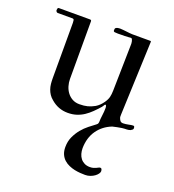

<svg xmlns="http://www.w3.org/2000/svg" viewBox="-133 -580 852 938"><g transform="rotate(20 293.0 -111.0)"><path d="M391.6 -11.7Q391.6 -25.9 394.5 -46.9Q397.5 -67.9 397.5 -87.9Q397.5 -91.3 396.2 -96.4Q395 -101.6 390.6 -101.6Q388.7 -101.6 386 -96.4Q383.3 -91.3 378.9 -85.9Q363.3 -68.4 347.7 -53Q332 -37.6 314.5 -25.9Q296.9 -14.2 276.4 -7.6Q255.9 -1 231 -1Q181.6 -1 144 -33.7Q131.8 -43.5 124.3 -54.9Q116.7 -66.4 112.3 -79.1Q107.9 -91.8 106.4 -106Q105 -120.1 105 -135.3V-423.3Q105 -430.7 103.8 -436.8Q102.5 -442.9 95.2 -442.9H19Q14.6 -442.9 11.7 -446.8Q8.8 -450.7 8.8 -454.6Q8.8 -456.5 10 -461.9Q11.2 -467.3 16.6 -467.3H177.7Q185.5 -467.3 185.5 -460.4V-160.6Q185.5 -142.1 190.9 -124Q196.3 -106 207 -91.8Q217.8 -77.6 233.6 -68.8Q249.5 -60.1 270.5 -60.1Q294.9 -60.1 312.5 -64.7Q330.1 -69.3 348.6 -79.6Q369.1 -91.8 384.8 -114.7Q390.6 -123 394 -130.4Q397.5 -137.7 399.4 -145Q401.4 -152.3 402.1 -160.6Q402.8 -168.9 403.3 -179.2L408.2 -421.4Q408.2 -422.9 408 -427.5Q407.7 -432.1 406.5 -437.5Q405.3 -442.9 403.1 -447Q400.9 -451.2 396.5 -451.2Q393.6 -451.2 385 -450.2Q376.5 -449.2 365.2 -449.2Q354.5 -449.2 345 -449Q335.4 -448.7 330.1 -448.7Q319.8 -448.7 313 -449.7Q306.2 -450.7 306.2 -457Q306.2 -460.4 306.6 -464.4Q307.1 -468.3 310.5 -470.7Q314.9 -473.6 320.6 -474.6Q326.2 -475.6 331.5 -475.6Q338.4 -475.6 347.2 -474.6Q356 -473.6 365 -472.7Q374 -471.7 382.6 -470.7Q391.1 -469.7 397.5 -469.7H491.2Q494.6 -469.7 494.6 -466.3L479.5 -82V-75.2Q479.5 -72.8 479.5 -71.3Q479.5 -69.8 480 -67.4Q482.4 -59.1 487.3 -52.2Q492.2 -45.4 502.9 -45.4Q509.3 -45.4 516.6 -46.4Q523.9 -47.4 530.8 -48.8Q537.6 -50.3 543.7 -51.3Q549.8 -52.2 553.7 -52.2Q559.1 -52.2 560.3 -48.3Q561.5 -44.4 561.5 -41.5Q561.5 -35.6 557.4 -32.5Q553.2 -29.3 548.8 -26.9Q538.1 -23.4 529.3 -23.4Q523.9 -23.4 519.3 -23.2Q514.6 -22.9 506.3 -22Q495.1 -20.5 482.4 -17.8Q469.7 -15.1 457.5 -12.2H458Q412.6 5.9 386.2 43.7Q359.9 81.5 358.9 135.7Q358.9 150.9 362.8 164.6Q366.7 178.2 374.8 188.5Q382.8 198.7 395 204.8Q407.2 210.9 423.3 210.9Q433.6 210.9 441.4 208.7Q449.2 206.5 455.1 203.6Q460.9 200.7 465.3 198.5Q469.7 196.3 472.7 196.3Q479 196.3 481 201.4Q482.9 206.5 482.9 211.9Q482.9 217.3 477.5 224.9Q472.2 232.4 463.1 239Q454.1 245.6 441.7 250.2Q429.2 254.9 415 254.9Q403.8 254.9 389.4 253.9Q375 252.9 359.9 249.8Q344.7 246.6 330.1 240.2Q315.4 233.9 303.7 223.4Q292 212.9 284.9 197.3Q277.8 181.6 277.8 159.7Q277.8 129.9 288.8 106Q299.8 82 315.7 62.7Q331.5 43.5 349.9 29.1Q368.2 14.6 382.8 3.9Q385.7 2 388.2 -1Q390.6 -3.9 391.6 -11.2Z"/></g></svg>

Font: IM FELL French Canon SC
Style: Regular
Weight: 400
Designer: Igino Marini
Foundry: Igino Marini
Version: 3.00